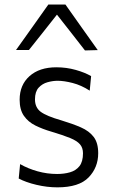

<svg xmlns="http://www.w3.org/2000/svg" viewBox="-20 -796 492 826"><path d="M227 10Q182.5 10 137 -0.8Q91.5 -11.5 60.5 -28L66.5 -90Q100.5 -70.5 141.8 -59Q183 -47.5 226 -47.5Q256 -47.5 281.2 -54.8Q306.5 -62 321.8 -81.2Q337 -100.5 337 -136.5Q337 -160 324.2 -175Q311.5 -190 281.8 -202.2Q252 -214.5 201.5 -229.5Q163.5 -240.5 132.2 -256Q101 -271.5 82.8 -297.8Q64.5 -324 64.5 -367Q64.5 -430.5 107 -468.5Q149.5 -506.5 222.5 -506.5Q266 -506.5 305.8 -495.2Q345.5 -484 372 -468.5L366 -406Q329.5 -429.5 292.5 -439Q255.5 -448.5 228 -448.5Q207 -448.5 184.5 -442.2Q162 -436 146.2 -418.8Q130.5 -401.5 130.5 -368.5Q130.5 -333.5 155.2 -315Q180 -296.5 244.5 -278Q292.5 -263.5 328 -248Q363.5 -232.5 383 -207Q402.5 -181.5 402.5 -137Q402.5 -75.5 361.2 -32.8Q320 10 227 10ZM345.5 -579Q315 -618 285.5 -656Q255.5 -694 225 -733Q194.5 -694.5 165 -657Q135 -619 104.5 -581H49Q83.5 -629.5 118.5 -678.5Q153.5 -727.5 188 -776.5H261.5Q296 -727.5 330.8 -678.5Q365.5 -629.5 400.5 -580.5Z"/></svg>

Font: Heraclito Light
Style: Regular
Weight: 300
Designer: Kostas Bartsokas (font) & Cristiano Sobral (main changes)
Foundry: Kostas Bartsokas (font) & Cristiano Sobral (main changes)
Version: Version 1.00;July 8, 2020;FontCreator 13.0.0.2655 64-bit